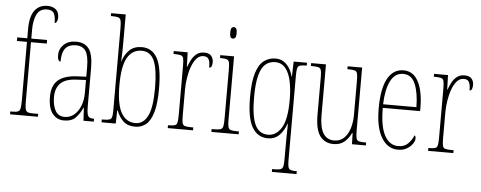

<svg xmlns="http://www.w3.org/2000/svg" viewBox="-60 -932 3339 1332"><g transform="rotate(5 1610.0 -266.0)"><path d="M27 0V-20H44Q69 -20 81 -25.5Q93 -31 96.5 -48.5Q100 -66 100 -103V-511H30V-536H100V-601Q100 -688 131.5 -730Q163 -772 221 -772Q257 -772 279 -753.5Q301 -735 301 -697Q301 -680 294.5 -669Q288 -658 280 -658Q280 -701 268.5 -724Q257 -747 221 -747Q169 -747 148.5 -705Q128 -663 128 -600V-536H238V-511H128V-103Q128 -66 131.5 -48.5Q135 -31 147 -25.5Q159 -20 184 -20H221V0Z M403 10Q353 10 322.5 -28.5Q292 -67 292 -146Q292 -224 335.5 -261.5Q379 -299 468 -303L531 -306V-371Q531 -451 509.5 -484Q488 -517 440 -517Q393 -517 368.5 -488.5Q344 -460 344 -395Q323 -395 323 -438Q323 -482 354.5 -512Q386 -542 441 -542Q500 -542 529.5 -502.5Q559 -463 559 -366V-103Q559 -66 563.5 -48.5Q568 -31 578.5 -25.5Q589 -20 608 -20H610V0H538L533 -91H531Q512 -48 484 -19Q456 10 403 10ZM405 -15Q443 -15 471 -38.5Q499 -62 515 -102Q531 -142 531 -191V-283L469 -280Q389 -277 354.5 -242.5Q320 -208 320 -146Q320 -88 340.5 -51.5Q361 -15 405 -15Z M899 10Q846 10 816 -18Q786 -46 769 -91H765L763 0H664V-20H674Q703 -20 716.5 -24.5Q730 -29 734 -43Q738 -57 738 -87V-661Q738 -698 734 -714.5Q730 -731 716 -735.5Q702 -740 673 -740H664V-760H766V-561Q766 -535 765.5 -499.5Q765 -464 763 -432H764Q779 -482 811.5 -513Q844 -544 898 -544Q969 -544 1005 -480Q1041 -416 1041 -267Q1041 -162 1023 -101.5Q1005 -41 973 -15.5Q941 10 899 10ZM899 -15Q952 -15 982.5 -72.5Q1013 -130 1013 -269Q1013 -398 986.5 -458.5Q960 -519 899 -519Q834 -519 799.5 -460Q765 -401 765 -268Q765 -135 799.5 -75Q834 -15 899 -15Z M1125 0V-20H1126Q1157 -20 1171 -24Q1185 -28 1189 -44Q1193 -60 1193 -96V-440Q1193 -476 1189 -492Q1185 -508 1170 -512Q1155 -516 1123 -516H1120V-536H1217L1220 -435H1222Q1231 -459 1244 -484.5Q1257 -510 1278.5 -527Q1300 -544 1332 -544Q1366 -544 1381 -526.5Q1396 -509 1396 -483Q1396 -466 1391.5 -454.5Q1387 -443 1375 -443Q1375 -462 1372.5 -479Q1370 -496 1360.5 -507.5Q1351 -519 1328 -519Q1301 -519 1281 -496.5Q1261 -474 1247.5 -437Q1234 -400 1227.5 -357.5Q1221 -315 1221 -274V-96Q1221 -60 1225 -44Q1229 -28 1244 -24Q1259 -20 1290 -20H1301V0Z M1521 -658Q1511 -658 1505 -666Q1499 -674 1499 -698Q1499 -721 1505 -729.5Q1511 -738 1521 -738Q1531 -738 1537.5 -729.5Q1544 -721 1544 -698Q1544 -674 1537.5 -666Q1531 -658 1521 -658ZM1429 0V-20H1445Q1476 -20 1490 -24.5Q1504 -29 1508 -45Q1512 -61 1512 -96V-437Q1512 -473 1508.5 -489.5Q1505 -506 1492 -511Q1479 -516 1450 -516H1444V-536H1540V-96Q1540 -61 1544 -45Q1548 -29 1562 -24.5Q1576 -20 1606 -20H1619V0Z M1871 240V220H1884Q1915 220 1929 215.5Q1943 211 1947 195Q1951 179 1951 144V26Q1951 3 1951.5 -22.5Q1952 -48 1952.5 -70.5Q1953 -93 1953 -103H1951Q1933 -53 1902 -21.5Q1871 10 1822 10Q1752 10 1713.5 -54Q1675 -118 1675 -265Q1675 -372 1694.5 -433.5Q1714 -495 1749 -520.5Q1784 -546 1828 -546Q1875 -546 1906 -514Q1937 -482 1950 -431H1952L1955 -536H2048V-516H2045Q2015 -516 2001 -511.5Q1987 -507 1983 -491Q1979 -475 1979 -440V144Q1979 179 1983 195Q1987 211 2000.5 215.5Q2014 220 2042 220H2043V240ZM1822 -15Q1879 -15 1915 -74Q1951 -133 1951 -267Q1951 -343 1938.5 -400Q1926 -457 1899 -489Q1872 -521 1828 -521Q1789 -521 1761 -497.5Q1733 -474 1718 -418Q1703 -362 1703 -264Q1703 -135 1731 -75Q1759 -15 1822 -15Z M2280 10Q2220 10 2186 -34.5Q2152 -79 2152 -184V-443Q2152 -477 2148 -492.5Q2144 -508 2129 -512Q2114 -516 2081 -516H2077V-536H2180V-183Q2180 -15 2282 -15Q2324 -15 2351 -41.5Q2378 -68 2391 -111Q2404 -154 2404 -203V-426Q2404 -468 2401 -487Q2398 -506 2383.5 -511Q2369 -516 2334 -516H2331V-536H2432V-101Q2432 -62 2436 -45Q2440 -28 2455 -24Q2470 -20 2503 -20H2505V0H2408L2406 -77H2402Q2384 -39 2355 -14.5Q2326 10 2280 10Z M2728 10Q2656 10 2613.5 -61Q2571 -132 2571 -262Q2571 -403 2610 -472.5Q2649 -542 2720 -542Q2789 -542 2824 -474.5Q2859 -407 2859 -291V-270H2599Q2599 -140 2633.5 -77.5Q2668 -15 2728 -15Q2772 -15 2797.5 -41.5Q2823 -68 2835 -99Q2839 -97 2841.5 -92Q2844 -87 2844 -77Q2844 -62 2830.5 -41.5Q2817 -21 2791.5 -5.5Q2766 10 2728 10ZM2831 -295Q2830 -394 2804.5 -455.5Q2779 -517 2720 -517Q2662 -517 2632 -457Q2602 -397 2599 -295Z M2938 0V-20H2939Q2970 -20 2984 -24Q2998 -28 3002 -44Q3006 -60 3006 -96V-440Q3006 -476 3002 -492Q2998 -508 2983 -512Q2968 -516 2936 -516H2933V-536H3030L3033 -435H3035Q3044 -459 3057 -484.5Q3070 -510 3091.5 -527Q3113 -544 3145 -544Q3179 -544 3194 -526.5Q3209 -509 3209 -483Q3209 -466 3204.5 -454.5Q3200 -443 3188 -443Q3188 -462 3185.5 -479Q3183 -496 3173.5 -507.5Q3164 -519 3141 -519Q3114 -519 3094 -496.5Q3074 -474 3060.5 -437Q3047 -400 3040.5 -357.5Q3034 -315 3034 -274V-96Q3034 -60 3038 -44Q3042 -28 3057 -24Q3072 -20 3103 -20H3114V0Z"/></g></svg>

Font: Noto Serif Khmer ExtraCondensed Thin
Style: Regular
Weight: 100
Width: 2
Designer: Danh Hong and the Monotype Design Team
Foundry: Monotype Imaging Inc.
Version: Version 2.004; ttfautohint (v1.8.4.7-5d5b)